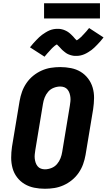

<svg xmlns="http://www.w3.org/2000/svg" viewBox="-20 -1157 659 1185"><path d="M257 8Q223 8 191 1.5Q159 -5 132 -21Q105 -37 85.5 -62.5Q66 -88 57.5 -119Q49 -150 49 -183.5Q49 -217 54 -251L101 -534Q106 -563 116 -591Q126 -619 143.5 -644.5Q161 -670 185 -689.5Q209 -709 237 -721.5Q265 -734 294 -738.5Q323 -743 352 -743Q386 -743 418.5 -736.5Q451 -730 477.5 -714Q504 -698 523.5 -672.5Q543 -647 552 -616Q561 -585 560.5 -551.5Q560 -518 555 -484L508 -201Q503 -172 493 -144Q483 -116 465.5 -90.5Q448 -65 424 -45.5Q400 -26 372 -13.5Q344 -1 315 3.5Q286 8 257 8ZM257 -112Q277 -112 297.5 -120Q318 -128 332 -144.5Q346 -161 353.5 -180.5Q361 -200 364 -220L411 -504Q413 -517 414.5 -530.5Q416 -544 414.5 -557Q413 -570 409 -582Q405 -594 397 -604Q389 -614 377 -618.5Q365 -623 352 -623Q332 -623 311.5 -615Q291 -607 277 -590.5Q263 -574 255.5 -554.5Q248 -535 245 -515L198 -231Q196 -218 194.5 -204.5Q193 -191 194.5 -178Q196 -165 200 -153Q204 -141 212 -131Q220 -121 232 -116.5Q244 -112 257 -112ZM255 -807 165 -865Q175 -878 185 -889Q195 -900 204 -909.5Q213 -919 222 -927.5Q231 -936 240 -942.5Q249 -949 261 -956.5Q273 -964 284.5 -969Q296 -974 308.5 -976.5Q321 -979 333 -979Q338 -979 343 -979Q348 -979 353 -978Q358 -977 362.5 -976Q367 -975 371.5 -973.5Q376 -972 380.5 -970Q385 -968 389 -966Q393 -964 397 -961.5Q401 -959 405 -956Q409 -953 413 -949.5Q417 -946 420 -943Q423 -940 426 -937Q429 -934 431.5 -931.5Q434 -929 437.5 -924.5Q441 -920 444.5 -916.5Q448 -913 451 -910.5Q454 -908 454 -906Q454 -905 453 -905H450Q450 -906 453.5 -908Q457 -910 460 -912Q463 -914 466 -916.5Q469 -919 471 -920.5Q473 -922 475 -924Q477 -926 479 -927.5Q481 -929 483 -931Q485 -933 487 -935.5Q489 -938 491.5 -940.5Q494 -943 496.5 -945.5Q499 -948 501.5 -951Q504 -954 507 -957Q510 -960 512.5 -963Q515 -966 518 -969.5Q521 -973 523.5 -976.5Q526 -980 530 -984L619 -926Q609 -913 599.5 -902Q590 -891 580.5 -881.5Q571 -872 562.5 -863.5Q554 -855 545 -848.5Q536 -842 524 -834.5Q512 -827 500 -822Q488 -817 476 -814.5Q464 -812 452 -812Q447 -812 442 -812Q437 -812 432 -813Q427 -814 422.5 -815Q418 -816 413.5 -817.5Q409 -819 404 -821Q399 -823 395.5 -825Q392 -827 388 -829.5Q384 -832 380 -835.5Q376 -839 372 -842Q368 -845 365 -848Q362 -851 359 -854Q356 -857 353.5 -860Q351 -863 347 -867Q343 -871 339.5 -874.5Q336 -878 333 -881Q330 -884 331 -885Q331 -886 332 -886H335Q335 -885 331.5 -883Q328 -881 324.5 -879Q321 -877 318 -874.5Q315 -872 313.5 -870.5Q312 -869 309.5 -867Q307 -865 305.5 -863.5Q304 -862 302 -860Q300 -858 297.5 -855.5Q295 -853 293 -850.5Q291 -848 288.5 -845.5Q286 -843 283.5 -840Q281 -837 278 -834Q275 -831 272.5 -828Q270 -825 267 -821.5Q264 -818 261 -814.5Q258 -811 255 -807ZM597 -1043H252V-1137H597Z"/></svg>

Font: Iosevka Heavy Extended
Style: Italic
Weight: 900
Width: 7
Italic angle: -9°
Monospace: yes
Designer: Belleve Invis
Foundry: Belleve Invis
Version: Version 32.5.0; ttfautohint (v1.8.4)